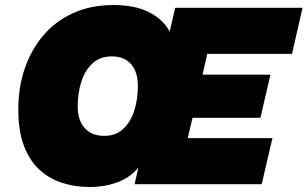

<svg xmlns="http://www.w3.org/2000/svg" viewBox="-20 -735 1227 766"><path d="M336 11Q282 11 231 -4.5Q180 -20 140 -55.5Q100 -91 76.5 -150.5Q53 -210 53 -298Q53 -387 79 -462.5Q105 -538 154 -595Q203 -652 273.5 -683.5Q344 -715 433 -715Q517 -715 573.5 -687Q630 -659 657 -609L679 -704H1187L1145 -520H807L788 -437H1059L1019 -265H748L729 -184H1067L1024 0H517L532 -67Q504 -30 453 -9.5Q402 11 336 11ZM396 -193Q442 -193 471.5 -220.5Q501 -248 515.5 -293Q530 -338 530 -392Q530 -448 503 -479Q476 -510 426 -510Q380 -510 350 -483Q320 -456 305 -410.5Q290 -365 290 -311Q290 -255 318 -224Q346 -193 396 -193Z"/></svg>

Font: Prodigy Sans Black
Style: Italic
Weight: 900
Italic angle: -13°
Designer: Wei Huang
Foundry: Wei Huang
Version: Version 1.003; ttfautohint (v1.8.3)